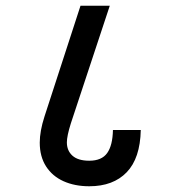

<svg xmlns="http://www.w3.org/2000/svg" viewBox="-20 -643 640 669"><path d="M118.5 -146Q118.5 -186 135 -237L260.5 -623H362.5L227 -213.5Q213 -169 213 -147Q213 -118 232.5 -100.5Q252 -83 291 -83Q334.5 -83 353.5 -109.8Q372.5 -136.5 373.5 -190H470.5Q468.5 -91.5 421.5 -42.8Q374.5 6 291 6Q240.5 6 201.5 -11.5Q162.5 -29 140.5 -63.2Q118.5 -97.5 118.5 -146Z"/></svg>

Font: JuliaMono ExtraBold
Style: Italic
Weight: 800
Italic angle: -9°
Monospace: yes
Designer: cormullion
Foundry: corm
Version: Version 0.057; ttfautohint (v1.8.4)